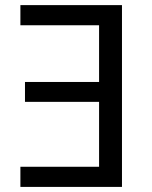

<svg xmlns="http://www.w3.org/2000/svg" viewBox="-20 -734 596 754"><path d="M60.1 -79.1H369.1V-334H78.1V-412.1H369.1V-634.8H60.1V-713.9H459V0H60.1Z"/></svg>

Font: NotoSans
Style: Regular
Weight: 400
Designer: Monotype Design team
Foundry: Monotype Imaging Inc.
Version: Version 1.04